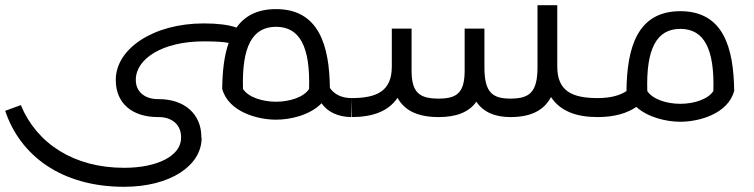

<svg xmlns="http://www.w3.org/2000/svg" viewBox="-20 -450 2900 738"><path d="M457 268C634 268 755 187 755 80H676C676 149 585 195 457 195C265 195 122 103 60 -46L0 -24C57 147 215 268 457 268Z M1248 -112C1246 -275 1206 -415 1041 -415C968 -415 920 -388 889 -344C858 -355 815 -360 764 -360H763C570 -360 425 -263 425 -143V-142C425 -54 487 0 587 0H590C642 0 676 30 676 77V83H754V77C754 -12 689 -69 590 -69H587C535 -69 502 -99 502 -142V-143C502 -225 606 -291 763 -291H764C809 -291 841 -289 859 -285C841 -235 835 -174 834 -109C857 -21 968 10 1041 10C1096 10 1171 -7 1216 -53C1239 -20 1278 -1 1329 0L1331 -73C1294 -73 1265 -87 1248 -112ZM1168 -108C1147 -76 1093 -59 1041 -59C989 -59 935 -76 914 -108C909 -271 950 -347 1041 -347C1132 -347 1173 -271 1168 -108Z M2122 -194V-430H2046V-192C2046 -96 2016 -71 1942 -71C1871 -71 1842 -96 1842 -192V-340H1766V-179C1766 -94 1737 -71 1666 -71C1592 -71 1562 -94 1562 -179V-340H1486V-194C1486 -100 1429 -73 1331 -73V0C1412 0 1473 -22 1508 -74C1536 -23 1589 0 1666 0C1733 0 1782 -18 1811 -59C1838 -19 1882 0 1942 0C2018 0 2070 -24 2098 -77C2133 -23 2195 0 2277 0V-73C2179 -73 2122 -100 2122 -194Z M2595 -407C2429 -407 2390 -266 2388 -101V-100C2364 -84 2329 -73 2277 -73C2268 -73 2261 -67 2261 -58V-16C2261 -7 2268 0 2277 0C2345 0 2392 -16 2426 -39C2471 2 2543 18 2595 18C2668 18 2779 -13 2802 -101C2800 -266 2761 -407 2595 -407ZM2722 -100C2701 -68 2647 -51 2595 -51C2543 -51 2489 -68 2468 -100C2463 -263 2504 -339 2595 -339C2686 -339 2727 -263 2722 -100Z"/></svg>

Font: Juman Normal
Style: Regular
Weight: 300
Designer: Bandar Raffah (Arabic) Julieta Ulanovsky (Latin)
Foundry: Caramella
Version: Version 5.022;PS 005.022;hotconv 1.0.88;makeotf.lib2.5.64775